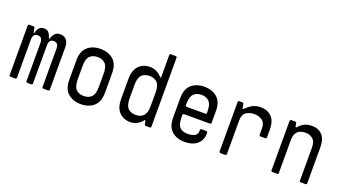

<svg xmlns="http://www.w3.org/2000/svg" viewBox="-56 -1233 3184 1779"><g transform="rotate(20 1536.0 -344.0)"><path d="M66 0 58 -8V-504L66 -512H116L124 -504L132 -456H140Q146 -488 163 -508Q180 -528 211 -528Q243 -528 259 -507Q275 -486 283 -456H291Q299 -486 318 -507Q337 -528 368 -528Q413 -528 433.5 -501Q454 -474 454 -429V-8L446 0H390L382 -8V-389Q382 -416 371.5 -432Q361 -448 335 -448Q310 -448 299 -432Q288 -416 288 -389V-8L280 0H232L224 -8V-389Q224 -416 213.5 -432Q203 -448 177 -448Q152 -448 141 -432Q130 -416 130 -389V-8L122 0Z M768 16Q690 16 641 -27Q592 -70 592 -160V-352Q592 -442 641 -485Q690 -528 768 -528Q846 -528 895 -485Q944 -442 944 -352V-160Q944 -70 895 -27Q846 16 768 16ZM768 -64Q816 -64 844 -92Q872 -120 872 -192V-320Q872 -392 844 -420Q816 -448 768 -448Q720 -448 692 -420Q664 -392 664 -320V-192Q664 -120 692 -92Q720 -64 768 -64Z M1448 0H1400L1392 -8L1384 -48H1376Q1355 -18 1323.5 -1Q1292 16 1256 16Q1190 16 1147 -27Q1104 -70 1104 -160V-352Q1104 -442 1147 -485Q1190 -528 1256 -528Q1292 -528 1323.5 -511.5Q1355 -495 1376 -469H1384V-696L1392 -704H1448L1456 -696V-8ZM1280 -64Q1328 -64 1356 -92Q1384 -120 1384 -192V-320Q1384 -392 1356 -420Q1328 -448 1280 -448Q1232 -448 1204 -420Q1176 -392 1176 -320V-192Q1176 -120 1204 -92Q1232 -64 1280 -64Z M1792 16Q1714 16 1665 -27Q1616 -70 1616 -158V-352Q1616 -442 1665 -485Q1714 -528 1792 -528Q1870 -528 1919 -485Q1968 -442 1968 -352V-232L1960 -224H1696L1688 -216V-190Q1688 -120 1714 -92Q1740 -64 1793 -64Q1837 -64 1862.5 -79Q1888 -94 1888 -124V-140L1896 -148H1952L1960 -140V-124Q1960 -82 1939.5 -50.5Q1919 -19 1881.5 -1.5Q1844 16 1792 16ZM1696 -296H1888L1896 -304V-320Q1896 -392 1868 -420Q1840 -448 1792 -448Q1744 -448 1716 -420Q1688 -392 1688 -320V-304Z M2136 0 2128 -8V-504L2136 -512H2176L2184 -504L2192 -456H2200Q2234 -492 2269 -510Q2304 -528 2349 -528Q2413 -528 2454.5 -487.5Q2496 -447 2496 -361V-280L2488 -272H2432L2424 -280V-345Q2424 -402 2390.5 -425Q2357 -448 2312 -448Q2267 -448 2233.5 -425Q2200 -402 2200 -345V-8L2192 0Z M2648 0 2640 -8V-504L2648 -512H2696L2704 -504L2712 -464H2720Q2743 -493 2775 -510.5Q2807 -528 2852 -528Q2916 -528 2954 -488.5Q2992 -449 2992 -369V-8L2984 0H2928L2920 -8V-337Q2920 -400 2889 -424Q2858 -448 2816 -448Q2788 -448 2764.5 -438Q2741 -428 2726.5 -403.5Q2712 -379 2712 -337V-8L2704 0Z"/></g></svg>

Font: Hasubi Mono
Style: Regular
Weight: 400
Designer: Eli Heuer
Foundry: Eli Heuer
Version: Version 1.000